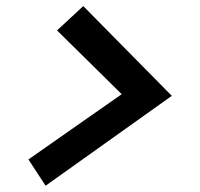

<svg xmlns="http://www.w3.org/2000/svg" viewBox="-20 -655 640 615"><path d="M246.7 -635.5 530.3 -348 126 -60.1 71.1 -144.3 369.8 -353.3 162.7 -557.6Z"/></svg>

Font: Red Hat Display VF
Style: Italic
Weight: 300
Italic angle: -12°
Designer: Pentagram, MCKL
Foundry: Pentagram, MCKL
Version: Version 1.023